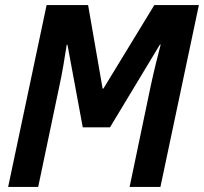

<svg xmlns="http://www.w3.org/2000/svg" viewBox="-20 -734 801 754"><path d="M130 0 211 -386Q221 -431 229 -478Q237 -525 242 -558H245L305 -234H412L608 -559H611Q604 -533 592.5 -486Q581 -439 572 -397L489 0H610L761 -714H586L386 -386H383L326 -714H163L12 0Z"/></svg>

Font: Noto Sans UI SemiCondensed
Style: Bold Italic
Weight: 700
Width: 4
Designer: Monotype Design Team
Foundry: Monotype Imaging Inc.
Version: 1.001